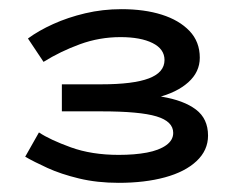

<svg xmlns="http://www.w3.org/2000/svg" viewBox="-20 -807 510 419"><path d="M239 -408Q192 -408 152.5 -417.5Q113 -427 83.5 -440.5Q54 -454 35 -465L65 -518Q89 -502 134.5 -485.5Q180 -469 239 -469Q274 -469 300.5 -474Q327 -479 342.5 -490Q358 -501 358 -517Q358 -542 321.5 -553Q285 -564 201 -564H115V-623H201Q271 -623 305 -636Q339 -649 339 -676Q339 -700 313 -713Q287 -726 243 -726Q197 -726 154.5 -710.5Q112 -695 75 -672L41 -723Q64 -740 96 -754.5Q128 -769 166 -778Q204 -787 245 -787Q295 -787 333 -775Q371 -763 393.5 -739.5Q416 -716 416 -681Q416 -650 391 -627.5Q366 -605 322.5 -594Q279 -583 221 -583V-604Q285 -604 333 -596Q381 -588 407.5 -568Q434 -548 434 -511Q434 -479 409 -455.5Q384 -432 340 -420Q296 -408 239 -408Z"/></svg>

Font: BioRhyme SemiExpanded Medium
Style: Regular
Weight: 500
Width: 6
Designer: Aoife Mooney
Foundry: Aoife Mooney Type
Version: Version 1.600;gftools[0.9.33]